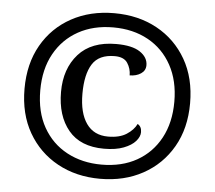

<svg xmlns="http://www.w3.org/2000/svg" viewBox="-52 -782 949 849"><g transform="rotate(5 422.5 -357.5)"><path d="M422 10Q316 10 233 -35.5Q150 -81 102.5 -163.5Q55 -246 55 -358Q55 -469 102 -551.5Q149 -634 232 -679.5Q315 -725 422 -725Q529 -725 612 -679.5Q695 -634 742.5 -551.5Q790 -469 790 -357Q790 -246 742.5 -163.5Q695 -81 612 -35.5Q529 10 422 10ZM423 -53Q513 -53 579.5 -90.5Q646 -128 683 -196.5Q720 -265 720 -358Q720 -451 682.5 -519.5Q645 -588 578 -625Q511 -662 423 -662Q335 -662 268 -625Q201 -588 163 -519.5Q125 -451 125 -357Q125 -261 163.5 -193Q202 -125 269.5 -89Q337 -53 423 -53ZM428 -124Q323 -124 270 -188Q217 -252 217 -358Q217 -461 274.5 -525.5Q332 -590 442 -590Q513 -590 548 -566.5Q583 -543 583 -508Q583 -484 562.5 -470.5Q542 -457 513 -457Q513 -487 497 -511.5Q481 -536 440 -536Q370 -536 341 -490Q312 -444 312 -358Q312 -273 345 -226Q378 -179 441 -179Q492 -179 523 -199Q554 -219 567 -246Q585 -236 585 -211Q585 -191 567.5 -171Q550 -151 515 -137.5Q480 -124 428 -124Z"/></g></svg>

Font: Noto Serif Tamil ExtraBold
Style: Italic
Weight: 800
Italic angle: -12°
Designer: Indian Type Foundry, Tom Grace, and the Monotype Design Team
Foundry: Monotype Imaging Inc.
Version: Version 2.003; ttfautohint (v1.8.4.7-5d5b)